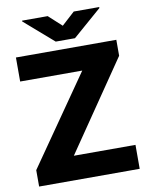

<svg xmlns="http://www.w3.org/2000/svg" viewBox="-97 -971 804 1041"><g transform="rotate(-10 305.0 -451.0)"><path d="M586.4 -131.8V0H32.7V-90.3L372.1 -578.6H30.3V-710.9H583V-623L247.1 -131.8ZM238.8 -901.9 310.5 -836.4 382.3 -901.9H522.5V-896.5L363.8 -758.3H257.8L97.7 -897.5V-901.9Z"/></g></svg>

Font: Vazirmatn UI FD Black
Style: Regular
Weight: 900
Designer: Saber Rastikerdar
Foundry: Saber Rastikerdar
Version: Version 33.003